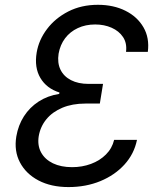

<svg xmlns="http://www.w3.org/2000/svg" viewBox="-20 -757 657 787"><path d="M260.7 9.8Q189.5 9.8 137.9 -17.3Q86.4 -44.4 61.8 -91.3Q37.1 -138.2 46.9 -197.8Q54.7 -243.7 78.1 -280.3Q101.6 -316.9 138.4 -340.8Q175.3 -364.7 222.7 -372.1L223.6 -377.9Q170.9 -394.5 145.5 -437.5Q120.1 -480.5 130.4 -542Q139.2 -593.8 172.9 -638.2Q206.5 -682.6 260 -710Q313.5 -737.3 381.3 -737.3Q445.3 -737.3 494.1 -712.9Q543 -688.5 568.1 -645Q593.3 -601.6 585.9 -544.4H496.6Q501 -580.1 484.4 -605Q467.8 -629.9 437.5 -643.3Q407.2 -656.7 370.1 -656.7Q330.6 -656.7 298.8 -641.8Q267.1 -627 246.8 -600.1Q226.6 -573.2 220.2 -537.1Q214.4 -499.5 227.8 -471.7Q241.2 -443.8 271 -428.5Q300.8 -413.1 343.3 -413.1H402.3L389.2 -332.5H330.1Q276.4 -332.5 235.6 -315.4Q194.8 -298.3 170.2 -268.3Q145.5 -238.3 138.7 -198.7Q132.8 -161.1 148.4 -132.3Q164.1 -103.5 197 -87.6Q230 -71.8 275.4 -71.8Q316.9 -71.8 353 -85.2Q389.2 -98.6 414.3 -123.8Q439.5 -148.9 447.8 -183.6H541.5Q529.8 -126 490.2 -82.5Q450.7 -39.1 391.4 -14.6Q332 9.8 260.7 9.8Z"/></svg>

Font: Inter Variable
Style: Italic
Weight: 400
Italic angle: -9.39999°
Designer: Rasmus Andersson
Foundry: rsms
Version: Version 4.001;git-9221beed3